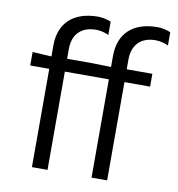

<svg xmlns="http://www.w3.org/2000/svg" viewBox="-82 -811 820 885"><g transform="rotate(10 328.0 -368.0)"><path d="M126 -570V-518L37 -523V-460H126V0H199V-460H405V0H478V-460H598V-520H478V-566C478 -635 518 -675 586 -675C606 -675 630 -669 646 -661V-723C628 -731 604 -736 585 -736C470 -736 405 -675 405 -570V-518L320 -520H199V-566C199 -635 239 -675 308 -675C328 -675 351 -669 367 -661V-723C349 -731 325 -736 307 -736C192 -736 126 -675 126 -570Z"/></g></svg>

Font: Non Bureau Light
Style: Regular
Weight: 300
Designer: Jona Saucedo
Foundry: Non Foundry
Version: Version 1.000;FEAKit 1.0